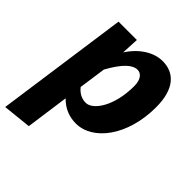

<svg xmlns="http://www.w3.org/2000/svg" viewBox="-224 -678 1029 1029"><g transform="rotate(45 290.0 -163.5)"><path d="M318 17C445 17 561 -131 561 -349C561 -490 498 -549 411 -549C347 -549 278 -509 228 -432L233 -531H94L-12 222L150 205L184 -40C222 -1 267 17 318 17ZM277 -99C248 -99 221 -111 198 -140L220 -294C271 -386 312 -421 349 -421C374 -421 398 -399 398 -346C398 -194 331 -99 277 -99Z"/></g></svg>

Font: Fira Sans OT
Style: Bold Italic
Weight: 700
Italic angle: -8°
Designer: Carrois Corporate & Edenspiekermann
Foundry: Carrois Corporate GbR & Edenspiekermann AG
Version: Version 2.001